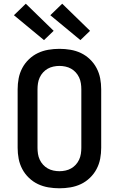

<svg xmlns="http://www.w3.org/2000/svg" viewBox="-20 -1006 640 1034"><path d="M300 8Q270 8 240.5 3Q211 -2 184.5 -14.5Q158 -27 136 -48Q114 -69 100 -95.5Q86 -122 80.5 -151Q75 -180 75 -210V-525Q75 -555 80.5 -584Q86 -613 100 -639.5Q114 -666 136 -687Q158 -708 184.5 -720.5Q211 -733 240.5 -738Q270 -743 300 -743Q330 -743 359.5 -738Q389 -733 415.5 -720.5Q442 -708 464 -687Q486 -666 500 -639.5Q514 -613 519.5 -584Q525 -555 525 -525V-210Q525 -180 519.5 -151Q514 -122 500 -95.5Q486 -69 464 -48Q442 -27 415.5 -14.5Q389 -2 359.5 3Q330 8 300 8ZM300 -84Q316 -84 332.5 -87.5Q349 -91 363 -99Q377 -107 388 -119Q399 -131 406 -146Q413 -161 415.5 -177.5Q418 -194 418 -210V-525Q418 -541 415.5 -557.5Q413 -574 406 -589Q399 -604 388 -616Q377 -628 363 -636Q349 -644 332.5 -647.5Q316 -651 300 -651Q284 -651 267.5 -647.5Q251 -644 237 -636Q223 -628 212 -616Q201 -604 194 -589Q187 -574 184.5 -557.5Q182 -541 182 -525V-210Q182 -194 184.5 -177.5Q187 -161 194 -146Q201 -131 212 -119Q223 -107 237 -99Q251 -91 267.5 -87.5Q284 -84 300 -84ZM413 -790 251 -924 315 -986 465 -840ZM217 -790 55 -924 119 -986 269 -840Z"/></svg>

Font: Iosevka Aile Semibold
Style: Regular
Weight: 600
Designer: Belleve Invis
Foundry: Belleve Invis
Version: Version 31.1.0; ttfautohint (v1.8.4)